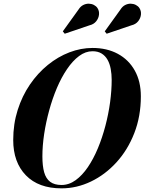

<svg xmlns="http://www.w3.org/2000/svg" viewBox="-20 -1023 793 1053"><path d="M317.5 10Q191.5 10 122 -61.5Q52.5 -133 52.5 -255Q52.5 -343 77 -420Q101.5 -497 144.2 -559.5Q187 -622 242.5 -667Q298 -712 360.8 -736Q423.5 -760 487.5 -760Q566.5 -760 626.2 -727.8Q686 -695.5 719.2 -636Q752.5 -576.5 752.5 -495Q752.5 -385 716.5 -292.8Q680.5 -200.5 618.8 -132.8Q557 -65 479 -27.5Q401 10 317.5 10ZM317.5 -8.5Q358.5 -8.5 394.8 -34.8Q431 -61 461.8 -106.2Q492.5 -151.5 516.8 -209.8Q541 -268 558 -332.8Q575 -397.5 583.8 -462.2Q592.5 -527 592.5 -585Q592.5 -616.5 587.2 -645Q582 -673.5 569.8 -695.2Q557.5 -717 537.2 -729.5Q517 -742 487.5 -742Q449 -742 413.8 -715.8Q378.5 -689.5 347.8 -644.2Q317 -599 292.2 -540.8Q267.5 -482.5 249.8 -417.8Q232 -353 222.2 -288.2Q212.5 -223.5 212.5 -165.5Q212.5 -113 222.2 -78.2Q232 -43.5 255 -26Q278 -8.5 317.5 -8.5ZM565 -838 554.5 -851 640.5 -970.5Q651.5 -988 666.5 -995.5Q681.5 -1003 696.8 -1002.8Q712 -1002.5 724.8 -996Q737.5 -989.5 744.5 -979Q755 -963 753 -943Q751 -923 737.5 -906.2Q724 -889.5 700.5 -884ZM335 -838 324.5 -851 410.5 -970.5Q421.5 -988 436.5 -995.5Q451.5 -1003 466.8 -1002.8Q482 -1002.5 494.8 -996Q507.5 -989.5 514.5 -979Q525 -963 523 -943Q521 -923 507.5 -906.2Q494 -889.5 470.5 -884Z"/></svg>

Font: Bodoni Moda 11pt
Style: Bold Italic
Weight: 700
Italic angle: -13°
Designer: Owen Earl
Foundry: indestructible type
Version: Version 2.004